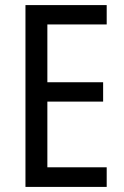

<svg xmlns="http://www.w3.org/2000/svg" viewBox="-20 -734 488 754"><path d="M399 0H80V-714H399V-638H166V-411H385V-335H166V-77H399Z"/></svg>

Font: Noto Sans Khmer Condensed
Style: Regular
Weight: 400
Width: 3
Designer: Danh Hong and the Monotype Design Team
Foundry: Monotype Imaging Inc.
Version: Version 2.004